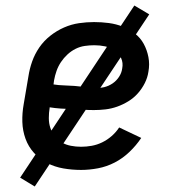

<svg xmlns="http://www.w3.org/2000/svg" viewBox="-20 -608 640 696"><path d="M274 8Q241 8 209.5 2.5Q178 -3 151 -17Q124 -31 103.5 -53.5Q83 -76 72.5 -105Q62 -134 61 -166Q60 -198 66 -231L83 -331Q87 -358 96.5 -385Q106 -412 122.5 -436Q139 -460 162.5 -478.5Q186 -497 212.5 -508.5Q239 -520 266.5 -524Q294 -528 321 -528Q348 -528 374.5 -524.5Q401 -521 425 -511.5Q449 -502 469 -486.5Q489 -471 501 -449Q513 -427 518 -401Q523 -375 518 -348Q515 -327 505 -307Q495 -287 480 -270Q465 -253 445.5 -241Q426 -229 405 -221.5Q384 -214 362.5 -211.5Q341 -209 320 -209Q300 -209 280 -210.5Q260 -212 240 -212.5Q220 -213 199.5 -214.5Q179 -216 160 -219V-217Q157 -199 157 -180Q157 -161 162.5 -144.5Q168 -128 178.5 -114Q189 -100 204 -91.5Q219 -83 237 -79.5Q255 -76 274 -76Q293 -76 312.5 -79.5Q332 -83 350.5 -92Q369 -101 385 -115Q401 -129 412 -146L492 -108Q474 -81 449.5 -57.5Q425 -34 396 -19Q367 -4 335.5 2Q304 8 274 8ZM325 -288Q341 -288 357.5 -292Q374 -296 388 -305.5Q402 -315 411.5 -329.5Q421 -344 423 -360Q427 -380 419 -397.5Q411 -415 395.5 -425.5Q380 -436 361 -440Q342 -444 322 -444Q305 -444 287.5 -441.5Q270 -439 254 -431Q238 -423 224.5 -410.5Q211 -398 201 -383Q191 -368 185 -351Q179 -334 176 -317L174 -302Q192 -299 211.5 -298.5Q231 -298 250.5 -296.5Q270 -295 288 -291.5Q306 -288 325 -288ZM106 68 53 36 467 -588 521 -556Z"/></svg>

Font: Iosevka Etoile Medium
Style: Italic
Weight: 500
Italic angle: -9°
Designer: Belleve Invis
Foundry: Belleve Invis
Version: Version 22.1.2; ttfautohint (v1.8.4)